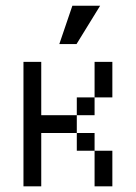

<svg xmlns="http://www.w3.org/2000/svg" viewBox="-20 -655 478 675"><path d="M125 -437.5V-375H62.5V-437.5ZM125 -375V-312.5H62.5V-375ZM125 -312.5V-250H62.5V-312.5ZM125 -250V-187.5H62.5V-250ZM125 -187.5V-125H62.5V-187.5ZM125 -125V-62.5H62.5V-125ZM125 -62.5V0H62.5V-62.5ZM312.5 -187.5V-125H250V-187.5ZM375 -125V-62.5H312.5V-125ZM375 -62.5V0H312.5V-62.5ZM312.5 -312.5V-250H250V-312.5ZM375 -375V-312.5H312.5V-375ZM375 -437.5V-375H312.5V-437.5ZM187.5 -250V-187.5H125V-250ZM250 -250V-187.5H187.5V-250ZM332 -634.8 249 -500H188.5L234.4 -634.8Z"/></svg>

Font: Sudo Variable
Style: Regular
Weight: 400
Monospace: yes
Designer: Jens Kutilek
Foundry: Jens Kutilek
Version: Version 0.040